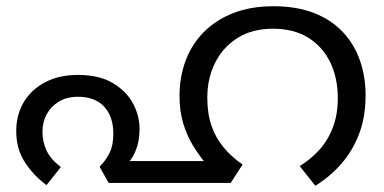

<svg xmlns="http://www.w3.org/2000/svg" viewBox="-20 -586 1230 615"><path d="M229 -346Q297 -346 340.5 -320.5Q384 -295 405.5 -255.5Q427 -216 427 -173Q427 -133 414 -102Q401 -71 382 -57L357 -70H676L691 0H328L299 -52Q319 -72 331 -96.5Q343 -121 343 -158Q343 -212 314 -244Q285 -276 229 -276Q194 -276 168.5 -260.5Q143 -245 129.5 -220Q116 -195 116 -164Q116 -130 130 -102Q144 -74 175 -51L129 7Q87 -24 59.5 -66.5Q32 -109 32 -166Q32 -219 56.5 -259.5Q81 -300 125.5 -323Q170 -346 229 -346ZM856 -566Q931 -566 986.5 -544Q1042 -522 1078.5 -483Q1115 -444 1133 -392Q1151 -340 1151 -281Q1151 -211 1130 -156.5Q1109 -102 1073 -61Q1037 -20 990 9L940 -54Q973 -74 1001 -104Q1029 -134 1045.5 -176Q1062 -218 1062 -271Q1062 -337 1037.5 -387Q1013 -437 967 -465.5Q921 -494 854 -494Q788 -494 741 -464.5Q694 -435 669 -385Q644 -335 644 -273Q644 -222 657.5 -183Q671 -144 696.5 -113.5Q722 -83 757 -59L719 0H686L638 -64Q617 -89 598 -120Q579 -151 567 -190.5Q555 -230 555 -278Q555 -339 574.5 -391.5Q594 -444 632.5 -483Q671 -522 727 -544Q783 -566 856 -566Z"/></svg>

Font: malayalam25
Style: Book
Weight: 400
Designer: Jelle Bosma - Monotype Design Team
Foundry: Monotype Imaging Inc.
Version: Version 2.003